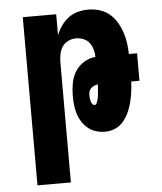

<svg xmlns="http://www.w3.org/2000/svg" viewBox="-53 -574 706 836"><g transform="rotate(-5 300.0 -156.5)"><path d="M77 215V-520H223V-428Q231 -449 244.5 -468.5Q258 -488 276.5 -502Q295 -516 317.5 -522Q340 -528 364 -528Q388 -528 412 -521Q436 -514 455 -498.5Q474 -483 487 -461.5Q500 -440 508 -416.5Q516 -393 519.5 -368.5Q523 -344 523 -320H559V-200H523Q522 -177 519 -154.5Q516 -132 510.5 -110Q505 -88 495.5 -67Q486 -46 471.5 -28.5Q457 -11 436 -1.5Q415 8 392 8Q372 8 352.5 2.5Q333 -3 317.5 -15.5Q302 -28 291 -45Q280 -62 274 -81Q268 -100 266 -120Q264 -140 264 -159V-160Q264 -187 269 -214.5Q274 -242 288 -265Q302 -288 326 -303Q350 -318 377 -320Q377 -336 372.5 -352.5Q368 -369 358 -382Q348 -395 332.5 -401.5Q317 -408 300 -408Q282 -408 265.5 -400Q249 -392 239.5 -377.5Q230 -363 226.5 -345.5Q223 -328 223 -310V215ZM356 -112Q361 -112 364 -118Q367 -124 368.5 -129.5Q370 -135 371.5 -141Q373 -147 373.5 -152.5Q374 -158 374.5 -164Q375 -170 375.5 -176Q376 -182 376.5 -188Q377 -194 377 -200Q369 -199 361 -195.5Q353 -192 347 -186.5Q341 -181 338.5 -172.5Q336 -164 336 -156Q336 -149 337 -142.5Q338 -136 339.5 -130Q341 -124 345 -118Q349 -112 356 -112Z"/></g></svg>

Font: Iosevka Heavy Extended
Style: Regular
Weight: 900
Width: 7
Monospace: yes
Designer: Belleve Invis
Foundry: Belleve Invis
Version: Version 32.5.0; ttfautohint (v1.8.4)